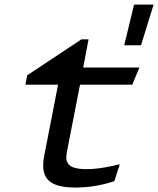

<svg xmlns="http://www.w3.org/2000/svg" viewBox="-20 -809 692 840"><path d="M523.5 -611H597L652 -789H566.5ZM91 -438.5H234L174 -130.5C154 -29.5 192.5 11.5 311 11.5C379.5 11.5 435.5 -2 480 -16L504 -90.5C468 -81.5 410.5 -69 360.5 -69C279 -69 263 -94.5 272.5 -143.5L330 -438.5H558.5L590 -513.5H344L367.5 -637H336.5L99 -479.5Z"/></svg>

Font: Monaspace Argon
Style: Italic
Weight: 400
Italic angle: -11°
Designer: Riley Cran & the Lettermatic Team
Foundry: Lettermatic
Version: Version 1.101 (Monaspace Argon)